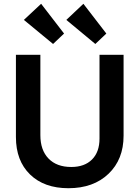

<svg xmlns="http://www.w3.org/2000/svg" viewBox="-20 -983 736 1013"><path d="M483 -751 330 -878 420 -963 541 -806ZM260 -751 106 -878 197 -963 318 -806ZM341 10Q213 10 138.5 -62.5Q64 -135 64 -260V-694H193V-270Q193 -191 236 -146.5Q279 -102 356 -102Q426 -102 465.5 -141.5Q505 -181 505 -252V-694H632V-267Q632 -142 552.5 -66Q473 10 341 10Z"/></svg>

Font: Cantarell
Style: Bold
Weight: 700
Designer: Dave Crossland, Nikolaus Waxweiler, Florian Fecher, Jacques Le Bailly, Eben Sorkin, Alexei Vanyashin, Alexios Zavras, Em
Version: Version 0.303